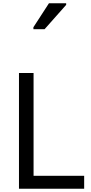

<svg xmlns="http://www.w3.org/2000/svg" viewBox="-20 -1164 564 1184"><path d="M97 0V-714H187V-80H499V0ZM186 -984V-996L282 -1144H388V-1134L255 -984Z"/></svg>

Font: Noto Sans Tifinagh Ahaggar
Style: Regular
Weight: 400
Designer: JamraPatel
Foundry: JamraPatel LLC
Version: Version 2.006; ttfautohint (v1.8.4.7-5d5b)